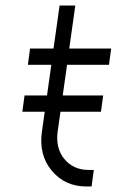

<svg xmlns="http://www.w3.org/2000/svg" viewBox="-20 -676 423 696"><path d="M196 -656 174 -500H89L81 -441H166L132 -199Q120 -115 167 -58Q215 0 293 0H312L320 -60H301Q246 -60 213 -100Q181 -139 189 -199L223 -441H375L383 -500H231L253 -656ZM61 -271H346L354 -330H69Z"/></svg>

Font: Unageo
Style: Light-Italic
Weight: 300
Designer: Richard Sepsi
Foundry: Richard Sepsi
Version: Version 2.000